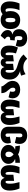

<svg xmlns="http://www.w3.org/2000/svg" viewBox="2398 -2992 821 5658"><g transform="rotate(-90 2809.0 -163.5)"><path d="M22 -290Q22 -421 81 -487.5Q140 -554 239 -554Q302 -554 340 -525Q378 -496 397 -439Q432 -554 559 -554Q654 -554 712 -487.5Q770 -421 770 -290Q770 -131 713 0H525Q548 -84 560 -148Q572 -212 572 -278Q572 -350 560.5 -381Q549 -412 525 -412Q508 -412 498.5 -399Q489 -386 489 -354V-180L307 -160V-354Q307 -386 299 -399Q291 -412 274 -412Q249 -412 236.5 -381Q224 -350 224 -278Q224 -212 236 -148.5Q248 -85 271 0H83Q22 -140 22 -290Z M1088 -554Q1167 -554 1230.5 -525Q1294 -496 1330.5 -444.5Q1367 -393 1367 -328Q1367 -260 1328.5 -207.5Q1290 -155 1221 -129Q1276 -123 1327 -123L1347 12Q1255 12 1196.5 0.5Q1138 -11 1088 -42Q1038 -11 981 0.5Q924 12 839 12V-123Q918 -123 954 -130Q885 -156 847 -208Q809 -260 809 -328Q809 -393 845.5 -444.5Q882 -496 945.5 -525Q1009 -554 1088 -554ZM1088 -174Q1169 -235 1169 -314Q1169 -363 1148 -389Q1127 -415 1088 -415Q1049 -415 1028 -389Q1007 -363 1007 -314Q1007 -235 1088 -174Z M1903 -329V-10Q1903 58 1873 112Q1843 166 1785 196.5Q1727 227 1646 227Q1530 227 1463 166Q1396 105 1396 -2Q1396 -77 1427 -137L1604 -95Q1591 -48 1591 -2Q1591 41 1604 63Q1617 85 1646 85Q1705 85 1705 10V-344Q1705 -412 1656 -412Q1630 -412 1616.5 -396Q1603 -380 1603 -353Q1603 -316 1612 -284L1430 -253Q1410 -305 1410 -349Q1410 -410 1439.5 -456.5Q1469 -503 1525 -528.5Q1581 -554 1657 -554Q1774 -554 1838.5 -494.5Q1903 -435 1903 -329Z M1955 -290Q1955 -421 2014 -487.5Q2073 -554 2172 -554Q2235 -554 2273 -525Q2311 -496 2330 -439Q2365 -554 2492 -554Q2587 -554 2645 -487.5Q2703 -421 2703 -290Q2703 -131 2646 0H2458Q2481 -84 2493 -148Q2505 -212 2505 -278Q2505 -350 2493.5 -381Q2482 -412 2458 -412Q2441 -412 2431.5 -399Q2422 -386 2422 -354V-180L2240 -160V-354Q2240 -386 2232 -399Q2224 -412 2207 -412Q2182 -412 2169.5 -381Q2157 -350 2157 -278Q2157 -212 2169 -148.5Q2181 -85 2204 0H2016Q1955 -140 1955 -290Z M3159 -414Q3190 -377 3208.5 -349.5Q3227 -322 3240.5 -284.5Q3254 -247 3254 -200Q3254 -135 3222.5 -85Q3191 -35 3132 -7.5Q3073 20 2994 20Q2916 20 2858.5 -8Q2801 -36 2770.5 -87Q2740 -138 2740 -203Q2740 -270 2770 -323L2944 -278Q2933 -243 2933 -202Q2933 -164 2948.5 -143Q2964 -122 2994 -122Q3024 -122 3038.5 -141.5Q3053 -161 3053 -191Q3053 -231 3036.5 -260Q3020 -289 2984 -329Q2955 -361 2936.5 -387Q2918 -413 2905.5 -449.5Q2893 -486 2893 -534H3091Q3094 -503 3110 -477.5Q3126 -452 3159 -414Z M4294 -310Q4294 -230 4280 -168Q4266 -106 4236 -47L4064 -104Q4078 -147 4085 -193Q4092 -239 4092 -298Q4092 -412 4047 -412Q4012 -412 4012 -362V-189L3830 -169V-360Q3830 -387 3821.5 -399.5Q3813 -412 3795 -412Q3757 -412 3757 -360V-189L3575 -169V-362Q3575 -412 3542 -412Q3517 -412 3506 -382Q3495 -352 3495 -278Q3495 -211 3525 -167.5Q3555 -124 3604.5 -98.5Q3654 -73 3727 -53Q3839 -22 3908.5 16Q3978 54 4032 120L3906 227Q3871 181 3806.5 147Q3742 113 3653 113Q3593 113 3547 130.5Q3501 148 3451 179L3408 49Q3432 37 3468 27.5Q3504 18 3546 18Q3435 -13 3364 -90Q3293 -167 3293 -290Q3293 -423 3348 -488.5Q3403 -554 3507 -554Q3630 -554 3662 -443Q3675 -499 3709 -526.5Q3743 -554 3796 -554Q3845 -554 3880 -525.5Q3915 -497 3923 -443Q3937 -497 3976.5 -525.5Q4016 -554 4079 -554Q4179 -554 4236.5 -491.5Q4294 -429 4294 -310Z M4777 -7Q4777 59 4745.5 112Q4714 165 4654 196Q4594 227 4511 227Q4435 227 4378.5 199.5Q4322 172 4291.5 122Q4261 72 4261 8Q4261 -58 4291 -111L4465 -65Q4454 -32 4454 7Q4454 44 4468.5 64.5Q4483 85 4511 85Q4546 85 4560 58.5Q4574 32 4574 -25Q4574 -87 4558 -113Q4542 -139 4504 -139H4446L4457 -274H4483Q4520 -274 4538.5 -289.5Q4557 -305 4557 -332Q4557 -390 4480 -431L4584 -554Q4619 -542 4658 -514.5Q4697 -487 4724.5 -445.5Q4752 -404 4752 -352Q4752 -238 4620 -206Q4693 -194 4735 -143Q4777 -92 4777 -7Z M5596 -288Q5596 -140 5535 0H5337Q5394 -132 5394 -284Q5394 -355 5379 -383.5Q5364 -412 5334 -412Q5310 -412 5290 -396Q5311 -341 5311 -266Q5311 -179 5279 -114.5Q5247 -50 5187.5 -15Q5128 20 5046 20Q4922 20 4851.5 -55Q4781 -130 4781 -268Q4781 -355 4813 -419.5Q4845 -484 4904.5 -519Q4964 -554 5046 -554Q5154 -554 5221 -497Q5285 -554 5375 -554Q5475 -554 5535.5 -486Q5596 -418 5596 -288ZM5111 -266Q5111 -346 5096.5 -379Q5082 -412 5046 -412Q5010 -412 4995.5 -378.5Q4981 -345 4981 -268Q4981 -188 4995.5 -155Q5010 -122 5046 -122Q5082 -122 5096.5 -155.5Q5111 -189 5111 -266Z"/></g></svg>

Font: FiraGO Heavy
Style: Regular
Weight: 900
Designer: bBox Type
Foundry: bBox Type GmbH
Version: Version 1.001